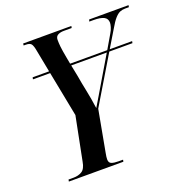

<svg xmlns="http://www.w3.org/2000/svg" viewBox="-128 -828 902 943"><g transform="rotate(-20 322.5 -357.0)"><path d="M73 0 75 -10H101Q127 -10 145.5 -21.5Q164 -33 170 -69L215 -296L169 -532H79L81 -542H167L145 -656Q140 -685 132.5 -694.5Q125 -704 104 -704H93L94 -714H346L344 -704H303Q284 -704 271.5 -697Q259 -690 259 -673Q259 -656 261 -636.5Q263 -617 271 -574L277 -542H471L512 -612Q522 -628 526 -642.5Q530 -657 530 -664Q530 -686 512 -695Q494 -704 459 -704H436L439 -714H645L643 -704H623Q609 -704 596.5 -699Q584 -694 570 -678.5Q556 -663 537 -630L484 -542H601L599 -532H478L331 -287L291 -70Q287 -50 287 -38Q287 -20 300 -15Q313 -10 337 -10H360L358 0ZM291 -472Q297 -435 306.5 -390Q316 -345 323 -293Q339 -320 356.5 -349Q374 -378 395 -414L465 -532H279Z"/></g></svg>

Font: Noto Serif Display ExtraCondensed SemiBold
Style: Italic
Weight: 600
Width: 2
Italic angle: -12°
Designer: Monotype Design Team
Foundry: Monotype Imaging Inc.
Version: Version 2.009